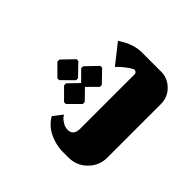

<svg xmlns="http://www.w3.org/2000/svg" viewBox="-84 -541 704 704"><g transform="rotate(-45 268.0 -189.5)"><path d="M222.7 -202.7 262.7 -241.3 301.3 -202.7H311.3L357 -246.7V-256L311.3 -299.7H301.3L262.7 -261.3L222.7 -299.7H212.7L168.7 -256V-246.7L212.7 -202.7ZM257 -281.7H267L312.7 -325.7V-335L267 -378.7H257L213.3 -335V-325.7ZM137.3 0H415.7Q450.3 0 475 -24.7Q499.7 -49.3 499.7 -84V-185.7Q499.7 -198.7 496.3 -212.8Q493 -227 488.3 -237.7Q483.7 -248.3 478.8 -257Q474 -265.7 470.7 -270.3Q467.3 -275 467.3 -275L391.7 -215.3Q394.7 -212.7 399.5 -208.2Q404.3 -203.7 415.8 -189.7Q427.3 -175.7 434.3 -162.3Q437.3 -156.7 433.8 -151Q430.3 -145.3 423.7 -145.3H142Q108.3 -145.3 106.3 -171.7Q106.3 -173.3 106.3 -175Q106.3 -188.3 113.8 -200.7Q121.3 -213 128.7 -218.7L136.3 -224.3L100.7 -251.7Q87.3 -244.3 76.7 -233.7Q66 -223 59.5 -212.3Q53 -201.7 48.2 -188.8Q43.3 -176 41.2 -167Q39 -158 37.8 -147.8Q36.7 -137.7 36.7 -135Q36.7 -132.3 36.7 -130V-100.7Q36.7 -59 66.2 -29.5Q95.7 0 137.3 0Z"/></g></svg>

Font: Jomhuria
Style: Regular
Weight: 400
Designer: Arabic design by Kourosh Beigpour, Latin design by Eben Sorkin, engineering by Lasse Fister and Khaled Hosney
Version: Version 1.0010